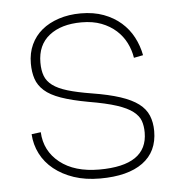

<svg xmlns="http://www.w3.org/2000/svg" viewBox="-45 -585 598 640"><g transform="rotate(-5 254.0 -265.0)"><path d="M265 12Q216 12 177.5 -1Q139 -14 111 -36.5Q83 -59 67.5 -89.5Q52 -120 50 -155L81 -159Q84 -96 133 -57Q182 -18 265 -18Q426 -18 426 -128Q426 -150 420 -167Q414 -184 395.5 -198.5Q377 -213 342 -224.5Q307 -236 248 -246Q193 -256 157.5 -268.5Q122 -281 102.5 -298.5Q83 -316 75.5 -338.5Q68 -361 68 -390Q68 -425 81 -453Q94 -481 117.5 -500.5Q141 -520 174.5 -531Q208 -542 248 -542Q291 -542 324.5 -529.5Q358 -517 382.5 -495.5Q407 -474 422 -445.5Q437 -417 443 -385L412 -379Q408 -405 396 -429Q384 -453 363.5 -471.5Q343 -490 314.5 -501Q286 -512 248 -512Q180 -512 140 -480.5Q100 -449 100 -390Q100 -364 107 -345.5Q114 -327 132 -313.5Q150 -300 181.5 -290.5Q213 -281 262 -273Q318 -264 356 -251.5Q394 -239 416.5 -222Q439 -205 448.5 -182Q458 -159 458 -130Q458 -61 408 -24.5Q358 12 265 12Z"/></g></svg>

Font: Geist Thin
Style: Regular
Weight: 400
Designer: Basement.studio, Andrés Briganti, Mateo Zaragoza
Foundry: Basement.studio, Vercel, Andrés Briganti, Guido Ferreyra, Mateo Zaragoza
Version: Version 1.401